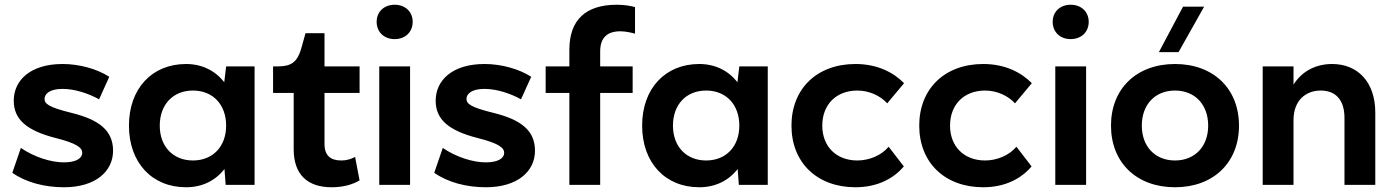

<svg xmlns="http://www.w3.org/2000/svg" viewBox="-20 -780 5877 810"><path d="M244 -510C109 -510 38 -442 38 -355C38 -276 93 -229 214 -198C306 -175 327 -156 327 -135C327 -113 302 -95 250 -95C194 -95 123 -118 68 -156L32 -51C89 -11 167 10 250 10C383 10 457 -57 457 -144C457 -229 399 -275 281 -304C183 -328 168 -343 168 -363C168 -383 188 -405 244 -405C295 -405 353 -386 398 -361L441 -456C390 -489 316 -510 244 -510Z M932 0H1054V-500H934L926 -433C888 -482 832 -510 765 -510C621 -510 524 -406 524 -250C524 -94 621 10 765 10C833 10 889 -18 927 -67ZM794 -103C710 -103 654 -162 654 -250C654 -339 710 -398 794 -398C878 -398 934 -339 934 -250C934 -162 878 -103 794 -103Z M1132 -388H1219V-150C1219 -44 1277 10 1379 10C1425 10 1465 0 1497 -19L1478 -118C1460 -108 1440 -103 1420 -103C1375 -103 1349 -123 1349 -173V-388H1497V-500H1349V-640H1269L1249 -569C1233 -520 1210 -500 1154 -500H1132Z M1580 -500V0H1710V-500ZM1645 -760C1600 -760 1569 -730 1569 -688C1569 -645 1600 -615 1645 -615C1690 -615 1721 -645 1721 -688C1721 -730 1690 -760 1645 -760Z M2024 -510C1889 -510 1818 -442 1818 -355C1818 -276 1873 -229 1994 -198C2086 -175 2107 -156 2107 -135C2107 -113 2082 -95 2030 -95C1974 -95 1903 -118 1848 -156L1812 -51C1869 -11 1947 10 2030 10C2163 10 2237 -57 2237 -144C2237 -229 2179 -275 2061 -304C1963 -328 1948 -343 1948 -363C1948 -383 1968 -405 2024 -405C2075 -405 2133 -386 2178 -361L2221 -456C2170 -489 2096 -510 2024 -510Z M2382 -570V-500H2282V-388H2382V0H2512V-388H2649V-500H2512V-563C2512 -619 2540 -648 2597 -648C2617 -648 2641 -643 2659 -638V-750C2642 -755 2614 -760 2582 -760C2450 -760 2382 -695 2382 -570Z M3097 0H3219V-500H3099L3091 -433C3053 -482 2997 -510 2930 -510C2786 -510 2689 -406 2689 -250C2689 -94 2786 10 2930 10C2998 10 3054 -18 3092 -67ZM2959 -103C2875 -103 2819 -162 2819 -250C2819 -339 2875 -398 2959 -398C3043 -398 3099 -339 3099 -250C3099 -162 3043 -103 2959 -103Z M3793 -78 3729 -161C3699 -125 3648 -103 3597 -103C3508 -103 3449 -162 3449 -250C3449 -339 3508 -398 3597 -398C3647 -398 3694 -376 3723 -344L3794 -429C3750 -474 3682 -510 3589 -510C3427 -510 3319 -406 3319 -250C3319 -94 3427 10 3589 10C3683 10 3751 -28 3793 -78Z M4332 -78 4268 -161C4238 -125 4187 -103 4136 -103C4047 -103 3988 -162 3988 -250C3988 -339 4047 -398 4136 -398C4186 -398 4233 -376 4262 -344L4333 -429C4289 -474 4221 -510 4128 -510C3966 -510 3858 -406 3858 -250C3858 -94 3966 10 4128 10C4222 10 4290 -28 4332 -78Z M4432 -500V0H4562V-500ZM4497 -760C4452 -760 4421 -730 4421 -688C4421 -645 4452 -615 4497 -615C4542 -615 4573 -645 4573 -688C4573 -730 4542 -760 4497 -760Z M4937 -510C4775 -510 4667 -406 4667 -250C4667 -94 4775 10 4937 10C5099 10 5207 -94 5207 -250C5207 -406 5099 -510 4937 -510ZM4937 -103C4853 -103 4797 -162 4797 -250C4797 -339 4853 -398 4937 -398C5021 -398 5077 -339 5077 -250C5077 -162 5021 -103 4937 -103ZM4869 -560H4952L5060 -752H4971Z M5652 -283V0H5782V-305C5782 -435 5707 -510 5600 -510C5534 -510 5474 -482 5437 -423V-500H5307V0H5437V-273C5437 -358 5490 -398 5552 -398C5615 -398 5652 -358 5652 -283Z"/></svg>

Font: Gully SemiBold
Style: Regular
Weight: 600
Designer: jaikishan Patel
Foundry: MagicType
Version: Version 1.000;Glyphs 3.2 (3242)